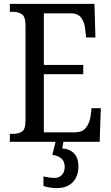

<svg xmlns="http://www.w3.org/2000/svg" viewBox="-20 -734 576 994"><path d="M31 0V-41H47Q76 -41 94 -53Q112 -65 112 -108V-601Q112 -648 93 -660.5Q74 -673 47 -673H31V-714H469L474 -540H426L421 -582Q419 -615 402 -640Q385 -665 346 -665H207V-398H411V-350H207V-49H367Q408 -49 426 -74Q444 -99 449 -132L454 -174H502L496 0ZM272 240Q258 240 239 237Q220 234 205 229V179Q238 187 263 187Q287 187 301 171Q315 155 315 130Q315 101 297 86Q279 71 251 68L270 -9H310L302 34Q344 38 365 62Q386 86 386 126Q386 179 356.5 209.5Q327 240 272 240Z"/></svg>

Font: Noto Serif Condensed
Style: Regular
Weight: 400
Width: 3
Designer: Monotype Design Team
Foundry: Monotype Imaging Inc.
Version: Version 2.013; ttfautohint (v1.8.4.7-5d5b)